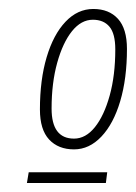

<svg xmlns="http://www.w3.org/2000/svg" viewBox="-20 -698 303 428"><path d="M188 -678Q223 -678 243 -656Q263 -634 263 -589Q263 -523 248 -472.5Q233 -422 206 -393.5Q179 -365 145 -365Q110 -365 89.5 -387Q69 -409 69 -454Q69 -520 84 -570.5Q99 -621 126 -649.5Q153 -678 188 -678ZM187 -654Q161 -654 140.5 -628.5Q120 -603 107.5 -558Q95 -513 95 -456Q95 -389 145 -389Q171 -389 191.5 -414.5Q212 -440 224.5 -485Q237 -530 237 -588Q237 -623 224 -638.5Q211 -654 187 -654ZM40 -290 44 -314H219L216 -290Z"/></svg>

Font: Georama SemiCondensed ExtraLight
Style: Italic
Weight: 200
Width: 4
Italic angle: -9°
Designer: Jean-Baptiste Levee
Foundry: Production Type
Version: Version 1.000